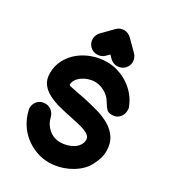

<svg xmlns="http://www.w3.org/2000/svg" viewBox="-183 -840 847 945"><g transform="rotate(30 241.0 -367.0)"><path d="M201 -725Q218 -742 242 -742Q263 -742 282 -725L339 -668Q356 -651 356 -627Q356 -604 339 -587Q331 -579 320.5 -575Q310 -571 299 -571Q275 -571 259 -587L242 -604L225 -587Q217 -579 206.5 -575Q196 -571 185 -571Q161 -571 145 -587Q128 -604 128 -627Q128 -638 132.5 -649Q137 -660 145 -668ZM449 -430Q452 -425 452.5 -418.5Q453 -412 453 -407Q453 -385 438 -367.5Q423 -350 397 -350Q376 -350 366.5 -360Q357 -370 347 -386L348 -385Q343 -392 338 -400Q333 -408 327 -414Q310 -431 288 -440.5Q266 -450 244 -450Q226 -450 208 -444Q190 -438 175.5 -428Q161 -418 152 -404.5Q143 -391 143 -376Q143 -371 161 -368L206 -359Q214 -357 222 -356Q230 -355 238 -353Q279 -344 319 -333Q359 -322 391 -303.5Q423 -285 443 -255.5Q463 -226 463 -181Q463 -152 450.5 -122.5Q438 -93 428 -79Q413 -59 392.5 -43Q372 -27 347.5 -15.5Q323 -4 296.5 2Q270 8 245 8Q206 8 170.5 -5.5Q135 -19 106.5 -42Q78 -65 58.5 -97Q39 -129 31 -165Q29 -168 29 -173V-178Q29 -201 44.5 -218Q60 -235 86 -235Q106 -235 121.5 -222.5Q137 -210 142 -190Q150 -154 178 -130Q206 -106 244 -106Q263 -106 282 -111.5Q301 -117 316 -126.5Q331 -136 340 -150Q349 -164 349 -181Q349 -194 339 -203Q329 -212 312 -218.5Q295 -225 272 -230L226 -240Q191 -247 156.5 -256Q122 -265 93.5 -279.5Q65 -294 47.5 -317Q30 -340 30 -376Q30 -419 49 -454Q68 -489 99 -513.5Q130 -538 169 -551Q208 -564 247 -564Q280 -564 311.5 -554Q343 -544 370 -526Q397 -508 417.5 -483Q438 -458 449 -429Z"/></g></svg>

Font: VDS
Style: Bold
Weight: 700
Designer: artmaker
Foundry: artmaker
Version: Version 1.000 2009 initial release